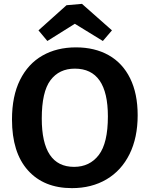

<svg xmlns="http://www.w3.org/2000/svg" viewBox="-20 -961 772 993"><path d="M42 -343Q42 -464 83.5 -547.5Q125 -631 199.5 -673.5Q274 -716 373 -716Q470 -716 542 -675.5Q614 -635 653 -556Q692 -477 692 -365Q692 -249 650 -164Q608 -79 531 -33.5Q454 12 352 12Q207 12 124.5 -80Q42 -172 42 -343ZM538 -359Q538 -606 367 -606Q286 -606 241 -546Q196 -486 196 -348Q196 -98 363 -98Q444 -98 491 -159.5Q538 -221 538 -359ZM404 -941 559 -804 512 -749 367 -838 225 -749 179 -804 324 -934Z"/></svg>

Font: Bitter Pro
Style: Bold
Weight: 700
Designer: Sol Matas, and Bitter project Authors
Foundry: Sol Matas
Version: Version 1.010